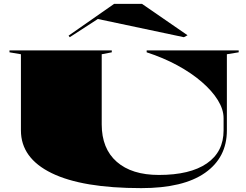

<svg xmlns="http://www.w3.org/2000/svg" viewBox="-20 -968 1270 991"><path d="M709 3Q405 3 246.5 -74.5Q88 -152 88 -295V-688L29 -698V-708H557V-698L505 -688V-326Q505 -201 582.5 -133Q660 -65 800 -65Q961 -65 1047.5 -124.5Q1134 -184 1134 -295V-358Q1134 -403 1104.5 -451Q1075 -499 1021 -545.5Q967 -592 895 -631Q823 -670 737 -698V-708H1212V-698L1151 -688V-295Q1151 -155 1038.5 -76Q926 3 709 3ZM340 -776 334 -784 569 -948H713L948 -786L929 -776L485 -870Z"/></svg>

Font: Kalnia Expanded SemiBold
Style: Regular
Weight: 600
Width: 7
Designer: Frida Medrano
Foundry: Frida Medrano
Version: Version 1.105